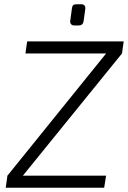

<svg xmlns="http://www.w3.org/2000/svg" viewBox="-20 -885 603 905"><path d="M481 -634 555 -633 87 -56 15 -57ZM480 -57 471 0H7L15 -57ZM563 -690 555 -633H100L108 -690ZM363 -865Q373 -865 378 -859.5Q383 -854 382 -843L374 -785Q371 -765 351 -765H331Q320 -765 315 -771Q310 -777 311 -787L319 -845Q320 -856 325 -860.5Q330 -865 341 -865Z"/></svg>

Font: Exo 2 Light
Style: Italic
Weight: 300
Italic angle: -8°
Designer: Natanael Gama
Foundry: Natanael Gama
Version: Version 2.010